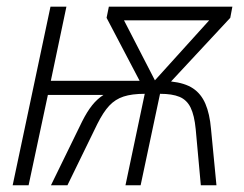

<svg xmlns="http://www.w3.org/2000/svg" viewBox="-20 -550 725 570"><path d="M17.6 0 129.9 -530.3H177.2L130.9 -310.1H394.5L296.4 -497.1L303.2 -530.3H669.9L663.6 -497.1L487.8 -308.1Q528.8 -303.7 553 -287.6Q577.1 -271.5 589.8 -241.9Q602.5 -212.4 606.4 -167.5L622.6 0H576.2L561 -166.5Q557.1 -207.5 545.9 -230.5Q534.7 -253.4 512.9 -262.5Q491.2 -271.5 455.1 -271.5L397.5 0H352.5L409.7 -271.5Q371.6 -271.5 346.9 -263.4Q322.3 -255.4 304.4 -236.3Q286.6 -217.3 269 -182.1L180.2 0H131.3L223.6 -189Q238.3 -218.3 253.4 -237.3Q268.6 -256.3 287.1 -268.1H122.1L64.9 0ZM439.9 -311.5 601.1 -489.7H348.1Z"/></svg>

Font: Open Sans SemiCondensed Light
Style: Italic
Weight: 300
Width: 4
Italic angle: -12°
Designer: Monotype Design Team
Foundry: Monotype Imaging Inc.
Version: Version 3.000